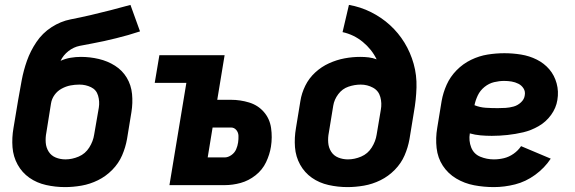

<svg xmlns="http://www.w3.org/2000/svg" viewBox="-20 -755 2344 783"><path d="M245 8Q278 8 312.5 2Q347 -4 379.5 -20Q412 -36 438 -62.5Q464 -89 478 -121.5Q492 -154 498 -188L516 -298Q522 -335 518.5 -371.5Q515 -408 497 -438Q479 -468 449 -487Q419 -506 383 -514.5Q347 -523 310 -523Q289 -523 268 -519.5Q247 -516 227 -507Q238 -530 259 -546.5Q280 -563 305 -568Q330 -573 355 -577.5Q380 -582 404.5 -587.5Q429 -593 453.5 -599Q478 -605 502.5 -612Q527 -619 551 -627L512 -735Q472 -724 431.5 -713.5Q391 -703 350 -693.5Q309 -684 268 -676Q227 -668 190 -644Q153 -620 128.5 -583.5Q104 -547 90 -507.5Q76 -468 68.5 -427.5Q61 -387 54 -347L35 -233Q28 -193 31 -154.5Q34 -116 52 -83.5Q70 -51 100 -30Q130 -9 168 -0.5Q206 8 245 8ZM247 -105Q226 -105 207.5 -112.5Q189 -120 178.5 -136.5Q168 -153 166.5 -173.5Q165 -194 169 -214L188 -333Q191 -352 202.5 -368Q214 -384 231.5 -393.5Q249 -403 267 -406.5Q285 -410 304 -410Q329 -410 351 -399.5Q373 -389 380 -365Q387 -341 383 -316L364 -206Q360 -179 344 -153.5Q328 -128 301 -116.5Q274 -105 247 -105Z M671 0H896Q929 0 961.5 -9Q994 -18 1022 -40Q1050 -62 1065 -93.5Q1080 -125 1085 -157Q1091 -195 1085.5 -233Q1080 -271 1056 -298.5Q1032 -326 996 -337Q960 -348 922 -348H866L896 -530H630L611 -417H740ZM827 -113 847 -235H922Q935 -235 943.5 -225Q952 -215 952.5 -201.5Q953 -188 951 -174Q949 -160 943 -146Q937 -132 923.5 -122.5Q910 -113 896 -113Z M1397 8Q1430 8 1464.5 2Q1499 -4 1531.5 -20Q1564 -36 1590 -62.5Q1616 -89 1630 -121.5Q1644 -154 1650 -188L1668 -298Q1677 -348 1678.5 -398Q1680 -448 1667 -494.5Q1654 -541 1629.5 -581Q1605 -621 1570.5 -652.5Q1536 -684 1493 -705.5Q1450 -727 1403 -735L1377 -624Q1423 -614 1459.5 -584Q1496 -554 1516 -513Q1500 -519 1483.5 -521Q1467 -523 1449 -523Q1417 -523 1385 -517Q1353 -511 1322 -497Q1291 -483 1265.5 -459.5Q1240 -436 1225 -405.5Q1210 -375 1205 -343L1187 -233Q1180 -193 1183 -154.5Q1186 -116 1204 -83.5Q1222 -51 1252 -30Q1282 -9 1320 -0.5Q1358 8 1397 8ZM1399 -105Q1378 -105 1359.5 -112.5Q1341 -120 1330.5 -136.5Q1320 -153 1318.5 -173.5Q1317 -194 1321 -214L1339 -324Q1343 -349 1359.5 -371Q1376 -393 1401 -401.5Q1426 -410 1451 -410Q1478 -410 1501 -397.5Q1524 -385 1531 -359.5Q1538 -334 1533 -307L1516 -206Q1512 -179 1496 -153.5Q1480 -128 1453 -116.5Q1426 -105 1399 -105Z M1994 8Q2037 8 2080.5 -3Q2124 -14 2162.5 -42Q2201 -70 2226 -108L2105 -159Q2093 -141 2074.5 -128Q2056 -115 2035.5 -110Q2015 -105 1994 -105Q1965 -105 1938.5 -116Q1912 -127 1901.5 -154Q1891 -181 1896 -211Q1917 -205 1939.5 -203Q1962 -201 1985 -201H1986Q2017 -201 2049.5 -204.5Q2082 -208 2114 -215.5Q2146 -223 2176.5 -240.5Q2207 -258 2227.5 -286.5Q2248 -315 2253 -347Q2259 -382 2250 -415Q2241 -448 2220 -472.5Q2199 -497 2169 -512Q2139 -527 2105 -532.5Q2071 -538 2037 -538Q2003 -538 1968.5 -532.5Q1934 -527 1901 -511Q1868 -495 1842 -468.5Q1816 -442 1801.5 -409.5Q1787 -377 1781 -343L1763 -233Q1756 -192 1760.5 -151.5Q1765 -111 1786 -79Q1807 -47 1840.5 -27Q1874 -7 1913.5 0.5Q1953 8 1994 8ZM2010 -314Q1985 -314 1961 -315.5Q1937 -317 1915 -326Q1919 -346 1928.5 -366Q1938 -386 1956 -400.5Q1974 -415 1995 -420Q2016 -425 2036 -425Q2052 -425 2066.5 -422.5Q2081 -420 2094 -413.5Q2107 -407 2115 -394.5Q2123 -382 2120 -366Q2118 -350 2104.5 -337.5Q2091 -325 2074.5 -320.5Q2058 -316 2042 -315Q2026 -314 2010 -314Z"/></svg>

Font: Iosevka Sparkle Extrabold
Style: Italic
Weight: 800
Italic angle: -9°
Designer: Belleve Invis
Foundry: Belleve Invis
Version: Version 4.5.0; ttfautohint (v1.8.3)